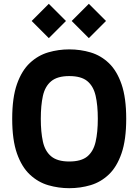

<svg xmlns="http://www.w3.org/2000/svg" viewBox="-20 -977 726 1007"><path d="M343 10Q287 10 233.5 -5.5Q180 -21 137 -61Q94 -101 69 -172Q44 -243 44 -354Q44 -465 69 -536Q94 -607 137 -647Q180 -687 233.5 -702.5Q287 -718 343 -718Q402 -718 455.5 -702Q509 -686 551 -646Q593 -606 617.5 -535Q642 -464 642 -354Q642 -244 617.5 -173Q593 -102 551 -62Q509 -22 455.5 -6Q402 10 343 10ZM343 -130Q406 -130 438 -156.5Q470 -183 481.5 -233.5Q493 -284 493 -354Q493 -425 481.5 -475Q470 -525 438 -551.5Q406 -578 343 -578Q281 -578 248.5 -551Q216 -524 205 -474Q194 -424 194 -354Q194 -285 205 -234.5Q216 -184 248.5 -157Q281 -130 343 -130ZM236 -777 146 -867 236 -957 326 -867ZM446 -777 356 -867 446 -957 536 -867Z"/></svg>

Font: Rowdies Light
Style: Regular
Weight: 300
Designer: Jaikishan Patel
Version: Version 1.000; ttfautohint (v1.8.3)